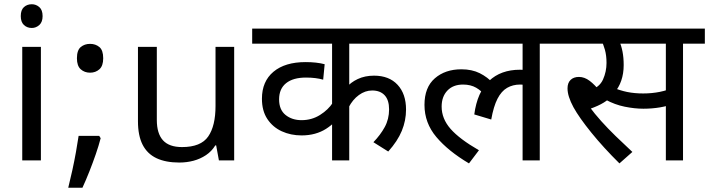

<svg xmlns="http://www.w3.org/2000/svg" viewBox="-20 -757 3346 906"><path d="M173 -536V0H85V-536ZM130 -737Q150 -737 165.5 -723.5Q181 -710 181 -681Q181 -653 165.5 -639Q150 -625 130 -625Q108 -625 93 -639Q78 -653 78 -681Q78 -710 93 -723.5Q108 -737 130 -737Z M448 -116 455 -105Q446 -70 432 -29.5Q418 11 402 51.5Q386 92 369 129H302Q312 89 321.5 45.5Q331 2 338.5 -40Q346 -82 351 -116ZM405 -414Q379 -414 361 -430Q343 -446 343 -482Q343 -520 361 -535Q379 -550 405 -550Q431 -550 449 -535Q467 -520 467 -482Q467 -446 449 -430Q431 -414 405 -414Z M1085 -536V0H1013L1000 -71H996Q979 -43 952 -25Q925 -7 893 1.5Q861 10 826 10Q762 10 718.5 -10.5Q675 -31 653 -74Q631 -117 631 -185V-536H720V-191Q720 -127 749 -95Q778 -63 839 -63Q928 -63 962.5 -113Q997 -163 997 -257V-536Z M1953 -551H1628V-333L1614 -343Q1634 -368 1668 -384Q1702 -400 1745 -400Q1816 -400 1856 -357Q1896 -314 1896 -240Q1896 -188 1876 -139.5Q1856 -91 1812 -42L1742 -86Q1775 -120 1795.5 -157.5Q1816 -195 1816 -241Q1816 -285 1795 -307.5Q1774 -330 1736 -330Q1703 -330 1673.5 -308.5Q1644 -287 1625 -250L1628 -287V0H1547V-210L1561 -183Q1542 -164 1518.5 -149Q1495 -134 1466 -126Q1437 -118 1403 -118Q1352 -118 1309.5 -137.5Q1267 -157 1241.5 -195.5Q1216 -234 1216 -291Q1216 -373 1270.5 -418.5Q1325 -464 1422 -464Q1448 -464 1470.5 -461.5Q1493 -459 1512 -454L1505 -381Q1488 -386 1467.5 -388.5Q1447 -391 1424 -391Q1363 -391 1330 -364.5Q1297 -338 1297 -288Q1297 -239 1327.5 -214.5Q1358 -190 1403 -190Q1451 -190 1490 -214.5Q1529 -239 1551 -273L1547 -224V-551H1170V-622H1953Z M1938 -551V-622H2630V-551H2527V0H2446V-379L2490 -347Q2474 -354 2460 -356Q2446 -358 2434 -358Q2400 -358 2373 -342.5Q2346 -327 2327.5 -291Q2309 -255 2298 -193L2218 -217Q2232 -322 2287.5 -375Q2343 -428 2434 -428Q2454 -428 2471 -425Q2488 -422 2500 -418L2503 -396L2446 -415V-551ZM2270 -304Q2253 -328 2227 -343Q2201 -358 2165 -358Q2118 -358 2091 -329.5Q2064 -301 2064 -254Q2064 -197 2106 -149Q2148 -101 2240 -48L2193 14Q2095 -44 2039 -110.5Q1983 -177 1983 -262Q1983 -345 2032 -387.5Q2081 -430 2157 -430Q2207 -430 2244 -411.5Q2281 -393 2308 -363Z M2903 14Q2828 -60 2770.5 -131Q2713 -202 2686 -251Q2672 -277 2665 -299Q2658 -321 2658 -340Q2658 -366 2672.5 -380Q2687 -394 2712 -394Q2738 -394 2762.5 -375.5Q2787 -357 2811 -326L2764 -331Q2809 -345 2825.5 -382Q2842 -419 2842 -460Q2842 -495 2834.5 -522Q2827 -549 2818 -564L2859 -551H2616V-622H3033V-551H2867L2901 -566Q2912 -542 2917.5 -513.5Q2923 -485 2923 -450Q2923 -410 2911.5 -376.5Q2900 -343 2877 -317L2873 -310Q2855 -289 2829 -273Q2803 -257 2763 -243L2761 -254Q2786 -220 2817 -185.5Q2848 -151 2885 -115Q2922 -79 2964 -40ZM3016 -244Q2975 -244 2928 -253.5Q2881 -263 2837 -287L2864 -347Q2905 -330 2939.5 -323Q2974 -316 3015 -316Q3056 -316 3093.5 -323.5Q3131 -331 3169 -348V-272Q3134 -257 3095.5 -250.5Q3057 -244 3016 -244ZM3122 0V-551H3012V-622H3306V-551H3203V0Z"/></svg>

Font: hexhindi15
Style: Regular
Weight: 400
Designer: Jelle Bosma - Monotype Design Team
Foundry: Monotype Imaging Inc.
Version: Version 2.006